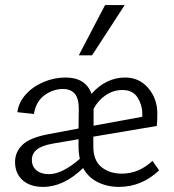

<svg xmlns="http://www.w3.org/2000/svg" viewBox="-20 -726 682 753"><path d="M306 -67Q230 7 149 7Q98 7 68.5 -19.5Q39 -46 39 -91Q39 -129 67.5 -157.5Q96 -186 171 -200L288 -222L289 -294Q290 -338 274 -357.5Q258 -377 227 -377Q188 -377 154.5 -352.5Q121 -328 113 -279L48 -286Q53 -324 80.5 -355Q108 -386 150 -404Q192 -422 237 -422Q316 -422 339 -358Q366 -389 399.5 -405.5Q433 -422 471 -422Q526 -422 561.5 -380.5Q597 -339 597 -281Q597 -251 595 -232L346 -190V-156Q345 -98 377 -71.5Q409 -45 458 -45Q524 -45 578 -95L604 -58Q536 7 446 7Q401 7 363.5 -11.5Q326 -30 306 -67ZM460 -373Q425 -373 395 -353Q365 -333 347 -299V-233L538 -268V-281Q538 -314 519.5 -343.5Q501 -373 460 -373ZM392 -706H469L341 -509H289ZM172 -43Q224 -43 293 -103Q288 -128 288 -152V-180L188 -163Q143 -155 124 -139Q105 -123 105 -99Q105 -73 123 -58Q141 -43 172 -43Z"/></svg>

Font: LXGW Bright TC
Style: Regular
Weight: 400
Designer: Christian Thalmann (Catharsis Fonts)
Foundry: LXGW / Christian Thalmann (Catharsis Fonts) / Fontworks Inc.
Version: Version 5.501